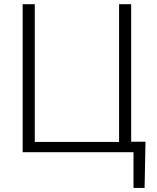

<svg xmlns="http://www.w3.org/2000/svg" viewBox="-20 -731 753 922"><path d="M88.9 -710.9H147V-49.3H550.8V-50.3H551.8V-710.9H609.9V-50.3H678.7L674.3 171.4H621.1V0H88.9Z"/></svg>

Font: Roboto Web
Style: Light
Weight: 300
Designer: Google
Version: Version 1.200310; 2013